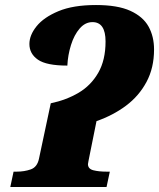

<svg xmlns="http://www.w3.org/2000/svg" viewBox="-20 -744 633 764"><path d="M21 0 34 -61H47Q77 -61 102.5 -70Q128 -79 135 -112L182 -333Q244 -346 293 -375Q342 -404 371 -454.5Q400 -505 400 -579Q400 -656 348 -656Q319 -656 297 -630.5Q275 -605 262.5 -565Q250 -525 248 -483Q165 -483 131 -506.5Q97 -530 97 -569Q97 -604 125.5 -639.5Q154 -675 212.5 -699.5Q271 -724 362 -724Q448 -724 498.5 -701Q549 -678 571 -638.5Q593 -599 593 -547Q593 -474 563 -418Q533 -362 481.5 -323.5Q430 -285 364 -262L338 -133Q334 -112 332 -103Q330 -94 330 -91Q330 -72 351.5 -66.5Q373 -61 404 -61H417L404 0Z"/></svg>

Font: Noto Serif Black
Style: Italic
Weight: 900
Italic angle: -12°
Designer: Monotype Design Team
Foundry: Monotype Imaging Inc.
Version: Version 2.013